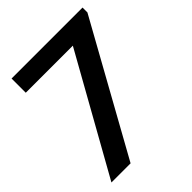

<svg xmlns="http://www.w3.org/2000/svg" viewBox="-225 -962 1099 1099"><g transform="rotate(-45 324.5 -412.5)"><path d="M37 0H192L628 -785.5V-825H53.5V-710H434.5Z"/></g></svg>

Font: Spartan SemiBold
Style: Regular
Weight: 600
Designer: Matt Bailey, Mirko Velimirovic
Foundry: Matt Bailey
Version: Version 1.003; ttfautohint (v1.8.3)